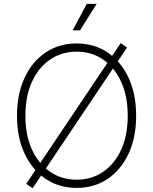

<svg xmlns="http://www.w3.org/2000/svg" viewBox="-20 -962 792 993"><path d="M376.5 9.8Q285.6 9.8 216.1 -36.9Q146.5 -83.5 107.2 -167.5Q67.9 -251.5 67.9 -363.3Q67.9 -475.6 107.2 -559.8Q146.5 -644 216.1 -690.7Q285.6 -737.3 376.5 -737.3Q467.3 -737.3 536.4 -690.7Q605.5 -644 644.8 -560.1Q684.1 -476.1 684.1 -363.3Q684.1 -251 644.8 -167Q605.5 -83 536.4 -36.6Q467.3 9.8 376.5 9.8ZM376.5 -32.7Q453.6 -32.7 513.2 -73.2Q572.8 -113.8 606.7 -188Q640.6 -262.2 640.6 -363.3Q640.6 -464.4 606.7 -538.8Q572.8 -613.3 513.2 -654.1Q453.6 -694.8 376.5 -694.8Q299.3 -694.8 239.5 -654.3Q179.7 -613.8 145.5 -539.3Q111.3 -464.8 111.3 -363.3Q111.3 -262.7 145.3 -188.5Q179.2 -114.3 239 -73.5Q298.8 -32.7 376.5 -32.7ZM148.9 11.2 115.7 -11.2 604 -738.8 637.2 -716.3ZM356 -805.2 428.7 -941.9H480L394 -805.2Z"/></svg>

Font: Inter Extra Light
Style: Regular
Weight: 200
Designer: Rasmus Andersson
Foundry: rsms
Version: Version 4.000;git-3c8e0fc